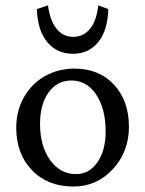

<svg xmlns="http://www.w3.org/2000/svg" viewBox="-20 -681 536 709"><path d="M342.8 -661.1 379.9 -647.5Q377.9 -569.3 343 -525.9Q308.1 -482.4 249 -482.4Q189.9 -482.4 154.1 -526.1Q118.2 -569.8 116.2 -647.5L157.2 -661.1Q164.6 -605 188.7 -575Q212.9 -544.9 250 -544.9Q288.6 -544.9 312.7 -575Q336.9 -605 342.8 -661.1ZM251 7.8Q156.2 7.8 98.1 -52.5Q40 -112.8 40 -209Q40 -272.9 69.3 -323.5Q98.6 -374 147.5 -400.9Q196.3 -427.7 254.9 -427.7Q345.7 -427.7 400.9 -368.4Q456.1 -309.1 456.1 -212.9Q456.1 -120.6 396.7 -56.4Q337.4 7.8 251 7.8ZM260.7 -38.1Q309.6 -38.1 339.8 -81.8Q370.1 -125.5 370.1 -195.3Q370.1 -279.8 335.2 -331.8Q300.3 -383.8 244.1 -383.8Q191.4 -383.8 159.7 -340.1Q127.9 -296.4 127.9 -223.6Q127.9 -141.1 165.3 -89.6Q202.6 -38.1 260.7 -38.1Z"/></svg>

Font: Crimson Pro
Style: Regular
Weight: 400
Designer: Jacques Le Bailly
Foundry: Baron von Fonthausen
Version: Version 1.003